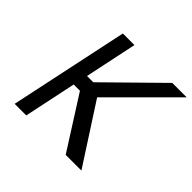

<svg xmlns="http://www.w3.org/2000/svg" viewBox="-164 -844 1019 1019"><g transform="rotate(45 345.5 -335.0)"><path d="M212 -670 70 0H157L219 -294H266L453 0H571L355 -334L691 -670H583L284 -376H237L299 -670Z"/></g></svg>

Font: LT Wave Mono
Style: Italic
Weight: 400
Designer: Daniel Lyons
Version: Version 2.5 (Glyphs App)